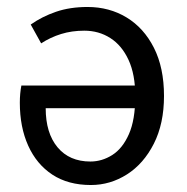

<svg xmlns="http://www.w3.org/2000/svg" viewBox="-20 -518 536 550"><path d="M240.3 12Q175.3 12 130 -17.7Q84.8 -47.5 60.8 -100.7Q36.8 -153.9 36.8 -223.7Q36.8 -237.2 37.9 -249.3Q39 -261.4 41.2 -272.9H390.8V-208.1H110.9Q110.9 -136.7 144.9 -96Q178.9 -55.3 239 -55.3Q272 -55.3 301.5 -73.9Q331.1 -92.6 349.3 -133.8Q367.5 -175 367.5 -242.3Q367.5 -304.8 348.2 -346.4Q329 -388 296 -409Q263.1 -430.1 221.4 -430.1Q185.7 -430.1 155.1 -420.6Q124.6 -411.2 97.9 -393.8L68 -447.7Q100.5 -470.6 140.5 -484.3Q180.4 -498 230.7 -498Q293.2 -498 342.6 -468Q392.1 -438 420.9 -381.1Q449.8 -324.1 449.8 -243.1Q449.8 -163.8 420.7 -106.4Q391.6 -49 343.8 -18.5Q295.9 12 240.3 12Z"/></svg>

Font: SourceSans3VF
Style: Regular
Weight: 200
Designer: Paul D. Hunt
Foundry: Adobe
Version: Version 3.052;hotconv 1.1.0;makeotfexe 2.6.0